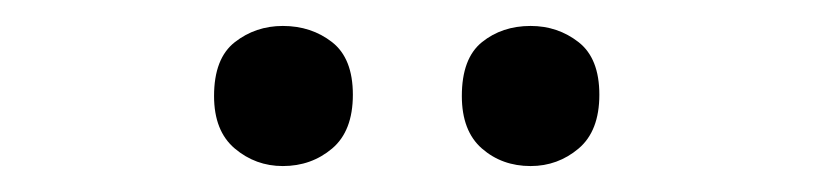

<svg xmlns="http://www.w3.org/2000/svg" viewBox="-20 -756 628 148"><path d="M145 -682Q145 -711 161 -723.5Q177 -736 198 -736Q220 -736 236 -723.5Q252 -711 252 -683Q252 -655 236 -641.5Q220 -628 198 -628Q177 -628 161 -641.5Q145 -655 145 -682ZM336 -682Q336 -711 351.5 -723.5Q367 -736 389 -736Q410 -736 426 -723.5Q442 -711 442 -683Q442 -655 426 -641.5Q410 -628 389 -628Q367 -628 351.5 -641.5Q336 -655 336 -682Z"/></svg>

Font: Noto Sans Tangsa Medium
Style: Regular
Weight: 500
Version: Version 1.504